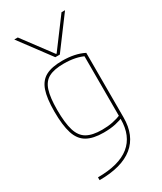

<svg xmlns="http://www.w3.org/2000/svg" viewBox="-246 -875 993 1179"><g transform="rotate(-30 250.0 -285.0)"><path d="M70 -790H95L248 -585H252L405 -790H430L266 -570H234ZM92 200Q242 200 317 139.5Q392 79 392 -40V-498L403 -480Q374 -495 338 -502.5Q302 -510 258 -510Q191 -510 152.5 -490Q114 -470 98 -420.5Q82 -371 82 -284Q82 -191 98.5 -137.5Q115 -84 154 -62Q193 -40 261 -40Q302 -40 336.5 -47Q371 -54 402 -67L410 -49Q382 -36 345.5 -28Q309 -20 261 -20Q187 -20 143 -45Q99 -70 80.5 -128Q62 -186 62 -284Q62 -377 80.5 -430.5Q99 -484 142 -507Q185 -530 258 -530Q350 -530 412 -498V-40Q412 88 331 154Q250 220 92 220Z"/></g></svg>

Font: M PLUS 1 Code Thin
Style: Regular
Weight: 250
Designer: Coji Morishita
Foundry: UNDERFOREST DESIGN
Version: Version 1.002